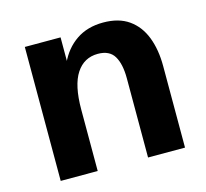

<svg xmlns="http://www.w3.org/2000/svg" viewBox="-84 -635 785 730"><g transform="rotate(-15 308.5 -270.0)"><path d="M68.8 0V-527.3H209.5V-405.8L206.1 -427.7Q230 -480 273.9 -510Q317.9 -540 379.9 -540Q441.4 -540 480.7 -512.2Q520 -484.4 539.1 -435.1Q558.1 -385.7 558.1 -321.3V0H412.6V-312Q412.6 -368.2 394 -399.2Q375.5 -430.2 329.6 -430.2Q275.4 -430.2 244.9 -383.8Q214.4 -337.4 214.4 -241.7V0Z"/></g></svg>

Font: Schibsted Grotesk
Style: Bold
Weight: 700
Designer: Bakken & Baeck AS, Henrik Kongsvoll
Foundry: Schibsted ASA
Version: Version 1.100;gftools[0.9.25]